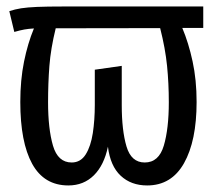

<svg xmlns="http://www.w3.org/2000/svg" viewBox="-20 -560 655 592"><path d="M24.1 -461.5 8.7 -525.6Q25.6 -531.3 44.9 -534.4Q64.1 -537.4 94.4 -538.7Q124.6 -540 175.4 -540H606.7V-473.8H542.1Q561.5 -427.7 573.8 -370.8Q586.2 -313.8 586.2 -245.6Q586.2 -125.6 547.4 -56.9Q508.7 11.8 433.8 11.8Q384.1 11.8 352.1 -18.2Q320 -48.2 312.8 -107.7Q301 -50.8 269.5 -19.5Q237.9 11.8 190.8 11.8Q115.9 11.8 79.2 -54.9Q42.6 -121.5 42.6 -245.6Q42.6 -313.3 54.1 -370Q65.6 -426.7 84.6 -472.3Q67.7 -471.3 54.9 -469Q42.1 -466.7 24.1 -461.5ZM355.4 -235.9Q355.4 -157.9 370 -108.5Q384.6 -59 426.2 -59Q469.7 -59 485.1 -111Q500.5 -163.1 500.5 -244.6Q500.5 -303.1 495.1 -356.9Q489.7 -410.8 473.8 -473.3L151.8 -472.8Q136.4 -410.3 132.3 -356.7Q128.2 -303.1 128.2 -244.6Q128.2 -163.1 143.3 -111Q158.5 -59 201 -59Q228.7 -59 244.4 -84.1Q260 -109.2 266.2 -149.7Q272.3 -190.3 272.3 -236.4V-345.1L355.4 -356.9Z"/></svg>

Font: FiraCode Nerd Font Mono
Style: Regular
Weight: 400
Monospace: yes
Designer: Carrois Corporate, Edenspiekermann AG, Nikita Prokopov
Foundry: Carrois Corporate, Edenspiekermann AG, Nikita Prokopov
Version: Version 6.002;Nerd Fonts 3.4.0